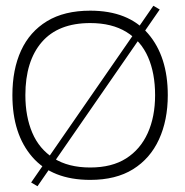

<svg xmlns="http://www.w3.org/2000/svg" viewBox="-20 -610 640 666"><path d="M88 23 512 -590 534 -577 110 36ZM293 14Q161 14 92 -65.5Q23 -145 23 -280Q23 -369 53 -434.5Q83 -500 143 -536.5Q203 -573 293 -573Q425 -573 493.5 -493.5Q562 -414 562 -280Q562 -193 531.5 -126.5Q501 -60 441.5 -23Q382 14 293 14ZM293 -29Q368 -29 417.5 -60.5Q467 -92 492.5 -148.5Q518 -205 518 -280Q518 -356 493.5 -412Q469 -468 418.5 -499Q368 -530 293 -530Q182 -530 125 -464Q68 -398 68 -280Q68 -206 92 -149.5Q116 -93 166.5 -61Q217 -29 293 -29Z"/></svg>

Font: Darker Grotesque
Style: Regular
Weight: 400
Designer: Gabriel Lam
Foundry: TypeRant
Version: Version 1.000;gftools[0.9.28]